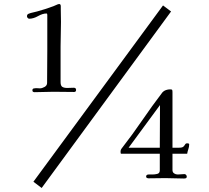

<svg xmlns="http://www.w3.org/2000/svg" viewBox="-20 -823 1040 954"><path d="M619 -89H774Q774 -142 774.5 -195Q775 -248 775 -301ZM358 -376Q358 -366 348 -366Q323 -366 297 -366.5Q271 -367 245 -367Q222 -367 198.5 -366Q175 -365 152 -365Q141 -365 141 -374Q141 -382 147.5 -383.5Q154 -385 159 -385Q164 -385 169 -384.5Q174 -384 178 -384Q189 -384 201.5 -391Q214 -398 214 -411Q214 -452 214.5 -493Q215 -534 215 -575V-749Q215 -756 211 -756Q192 -756 169 -743Q146 -730 125 -730Q121 -730 117.5 -734Q114 -738 114 -742Q114 -752 123 -755Q133 -759 143.5 -761Q154 -763 164 -766Q205 -777 245 -792Q251 -794 260 -798.5Q269 -803 274 -803Q282 -803 282 -792Q282 -781 282 -776Q282 -760 282.5 -745Q283 -730 283 -714Q283 -683 282 -653Q281 -623 281 -592V-415Q281 -397 289.5 -391.5Q298 -386 314 -386Q322 -386 330.5 -386.5Q339 -387 347 -387Q358 -387 358 -376ZM830 -766 187 111 146 80 790 -796ZM920 -106Q920 -94 916 -82.5Q912 -71 910 -59H837V22Q837 33 845 38.5Q853 44 863 44Q871 44 880 43Q889 42 897 42Q901 42 904.5 46Q908 50 908 54Q908 61 903.5 62.5Q899 64 894 64Q871 64 848 63Q825 62 802 62Q781 62 760 62.5Q739 63 718 63Q714 63 710 61Q706 59 706 55Q706 44 718.5 44Q731 44 738 44Q749 44 761.5 41Q774 38 774 23V-59H581Q579 -61 579 -69Q579 -79 585 -86Q638 -154 686.5 -225Q735 -296 787 -364Q794 -372 804.5 -375.5Q815 -379 825 -379Q834 -379 835.5 -376Q837 -373 837 -365V-89H868Q886 -89 891.5 -94.5Q897 -100 900 -105.5Q903 -111 911 -111Q913 -111 916.5 -110Q920 -109 920 -106Z"/></svg>

Font: Kaisei HarunoUmi Medium
Style: Regular
Weight: 500
Designer: Font-Kai, 金井和夫
Foundry: KAZUO KANAI
Version: Version 5.003